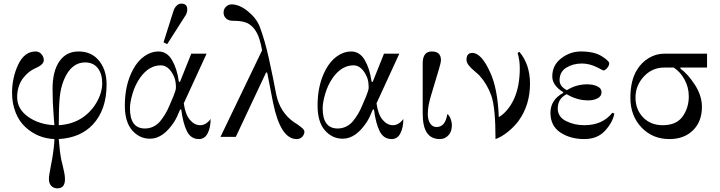

<svg xmlns="http://www.w3.org/2000/svg" viewBox="-20 -750 3946 1052"><path d="M410 -468Q476 -468 516 -425Q564 -373 564 -287Q564 -149 489 -68Q421 5 302 12Q307 81 316 126Q319 139 324.5 161.5Q330 184 333 200.5Q336 217 336 232Q336 282 294 282Q274 282 261 268.5Q248 255 248 232Q248 220 251 201.5Q254 183 258.5 159.5Q263 136 265 126Q278 48 278 12Q187 8 121 -52Q85 -84 65.5 -134Q46 -184 46 -240Q46 -325 80 -396.5Q114 -468 175 -468Q196 -468 208 -452Q220 -438 220 -420Q220 -397 178 -378Q133 -359 102 -316Q74 -273 74 -218Q74 -153 133.5 -110.5Q193 -68 278 -64Q277 -78 274 -116Q271 -154 269.5 -189.5Q268 -225 268 -264Q268 -360 305.5 -414Q343 -468 410 -468ZM446 -408Q370 -408 330 -312Q312 -268 307 -214.5Q302 -161 302 -64Q369 -68 420 -98Q475 -131 507.5 -186Q540 -241 540 -294Q540 -346 515.5 -377Q491 -408 446 -408Z M974 -730Q1006 -730 1006 -699Q1006 -688 1003 -679Q1000 -670 995 -663Q990 -656 984 -646L896 -508L876 -518L926 -676Q931 -693 935.5 -702.5Q940 -712 950 -721Q960 -730 974 -730ZM802 10Q744 10 704 -36Q664 -82 664 -172Q664 -286 709 -369Q734 -416 771 -442Q808 -468 848 -468Q895 -468 922.5 -421Q950 -374 960 -303L966 -301L1028 -456H1112L987 -184Q995 -124 1020 -94Q1045 -64 1077 -64Q1109 -64 1134 -98Q1134 -52 1118 -20Q1102 12 1070 12Q1026 12 1004.5 -30.5Q983 -73 973 -150H967Q949 -105 934 -82Q874 10 802 10ZM774 -46Q799 -46 820.5 -56.5Q842 -67 857 -85Q872 -103 885.5 -125.5Q899 -148 909 -173Q919 -198 930 -222Q944 -256 944 -270Q944 -306 934 -329Q906 -392 861 -392Q797 -392 749 -326Q720 -285 706 -236.5Q692 -188 692 -157Q692 -46 774 -46Z M1249 -726Q1292 -726 1338.5 -688Q1385 -650 1403 -604Q1431 -530 1453 -430.5Q1475 -331 1494 -230Q1515 -134 1590 -81Q1610 -69 1629 -54Q1648 -39 1648 -29Q1648 -14 1636.5 -1Q1625 12 1605 12Q1517 12 1476 -188Q1469 -221 1459 -275.5Q1449 -330 1444 -352L1438 -353L1272 0H1188L1416 -474Q1412 -502 1400 -540Q1375 -613 1320 -629Q1296 -636 1258 -636Q1232 -636 1218.5 -649Q1205 -662 1205 -681Q1205 -701 1218.5 -713.5Q1232 -726 1249 -726Z M1858 10Q1800 10 1760 -36Q1720 -82 1720 -172Q1720 -286 1765 -369Q1790 -416 1827 -442Q1864 -468 1904 -468Q1951 -468 1978.5 -421Q2006 -374 2016 -303L2022 -301L2084 -456H2168L2043 -184Q2051 -124 2076 -94Q2101 -64 2133 -64Q2165 -64 2190 -98Q2190 -52 2174 -20Q2158 12 2126 12Q2082 12 2060.5 -30.5Q2039 -73 2029 -150H2023Q2005 -105 1990 -82Q1930 10 1858 10ZM1830 -46Q1855 -46 1876.5 -56.5Q1898 -67 1913 -85Q1928 -103 1941.5 -125.5Q1955 -148 1965 -173Q1975 -198 1986 -222Q2000 -256 2000 -270Q2000 -306 1990 -329Q1962 -392 1917 -392Q1853 -392 1805 -326Q1776 -285 1762 -236.5Q1748 -188 1748 -157Q1748 -46 1830 -46Z M2346 -468Q2396 -468 2396 -421Q2396 -406 2384 -368L2343 -231Q2324 -170 2324 -126Q2324 -93 2337 -73.5Q2350 -54 2372 -54Q2420 -54 2431 -125Q2442 -118 2449 -99Q2456 -80 2456 -66Q2456 -29 2438 -10Q2419 12 2390 12Q2343 12 2319.5 -22Q2296 -56 2296 -130V-403Q2296 -468 2346 -468Z M2568 -460Q2618 -460 2666 -353Q2707 -264 2713 -108Q2764 -139 2796 -207Q2828 -277 2828 -376Q2828 -420 2816 -460L2826 -466Q2884 -396 2884 -292Q2884 -173 2820 -86Q2795 -53 2760 -25.5Q2725 2 2695 12Q2695 -161 2672 -226Q2649 -290 2608 -335Q2602 -342 2580.5 -360Q2559 -378 2547.5 -393Q2536 -408 2536 -423Q2536 -460 2568 -460Z M2996 -132Q2996 -203 3066 -241V-245Q3006 -282 3006 -331Q3006 -393 3055 -430.5Q3104 -468 3162 -468Q3236 -468 3277 -442Q3318 -416 3318 -403Q3318 -390 3306.5 -377Q3295 -364 3286 -364Q3284 -364 3254 -380Q3210 -402 3169 -402Q3119 -402 3082.5 -379Q3046 -356 3046 -311Q3046 -276 3086 -256Q3137 -288 3197 -288Q3230 -288 3253 -277Q3276 -266 3276 -245Q3276 -223 3254.5 -211.5Q3233 -200 3203 -200Q3141 -200 3085 -234Q3036 -210 3036 -155Q3036 -110 3081 -87Q3126 -64 3182 -64Q3281 -64 3335 -132L3346 -128Q3338 -81 3296 -34.5Q3254 12 3182 12Q3105 12 3050.5 -24Q2996 -60 2996 -132Z M3854 -456V-380H3708V-374Q3748 -346 3787 -286Q3826 -226 3826 -164Q3826 -84 3777 -36Q3728 12 3648 12Q3555 12 3494.5 -52Q3434 -116 3434 -214Q3434 -309 3470 -367Q3494 -407 3534 -431.5Q3574 -456 3621 -456ZM3611 -64Q3686 -64 3720 -111.5Q3754 -159 3754 -222Q3754 -272 3730.5 -314.5Q3707 -357 3671 -380H3621Q3553 -380 3507.5 -330.5Q3462 -281 3462 -216Q3462 -150 3503.5 -107Q3545 -64 3611 -64Z"/></svg>

Font: Old Standard TT
Style: Regular
Weight: 400
Designer: Alexey Kryukov <alexios@thessalonica.org.ru>
Version: Version 1.0